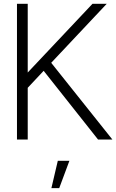

<svg xmlns="http://www.w3.org/2000/svg" viewBox="-20 -740 616 1018"><path d="M546 -720H470.5L127 -355.5V-720H70V0H127V-274.5L211.5 -364.5L500 0H576L251.5 -407ZM294 257.5 348 112.5H286.5L252.5 257.5Z"/></svg>

Font: Hauora Light
Style: Regular
Weight: 300
Designer: Wayne Shih
Foundry: WCYS
Version: Version 1.001;hotconv 1.0.109;makeotfexe 2.5.65596